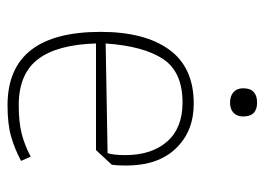

<svg xmlns="http://www.w3.org/2000/svg" viewBox="-114 -562 686 497"><g transform="rotate(90 228.5 -313.0)"><path d="M208 -600Q208 -618 217.5 -627Q227 -636 245 -636Q281 -636 281 -600Q281 -584 271.5 -575Q262 -566 245 -566Q228 -566 218 -575Q208 -584 208 -600ZM62 -231Q62 -345 108 -408.5Q154 -472 248 -472Q319 -472 363.5 -426Q408 -380 408 -297Q408 -273 406 -260L368 -219H92Q95 -118 133 -68.5Q171 -19 252 -19Q295 -19 325 -26.5Q355 -34 385 -50L396 -25Q364 -8 332 1Q300 10 252 10Q62 10 62 -231ZM376 -249Q381 -265 381 -295Q381 -363 346 -403Q311 -443 245 -443Q166 -443 132.5 -393Q99 -343 92 -244Z"/></g></svg>

Font: Athiti ExtraLight
Style: Regular
Weight: 275
Designer: CadsonDemak Team
Foundry: CadsonDemak
Version: Version 1.033